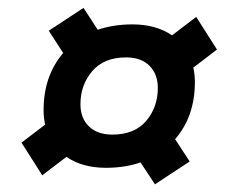

<svg xmlns="http://www.w3.org/2000/svg" viewBox="-20 -510 622 500"><path d="M36 -138.5 97.5 -185.5Q93.5 -203.5 93.5 -223.5Q93.5 -312 144.5 -372L107 -430L197.5 -489.5L234.5 -432.5Q276 -446.5 325 -446.5Q386 -446.5 428 -418L491 -466L545 -381L483.5 -334Q487.5 -316 487.5 -296Q487.5 -207 436 -147.5L474 -89.5L383.5 -30L346 -87Q305 -73 256 -73Q194.5 -73 153 -101.5L90 -53.5ZM272.5 -159.5Q330.5 -159.5 360.8 -195.2Q391 -231 391 -281Q391 -317 369.2 -338.8Q347.5 -360.5 308.5 -360.5Q250.5 -360.5 220 -324.5Q189.5 -288.5 189.5 -238.5Q189.5 -202.5 211.5 -181Q233.5 -159.5 272.5 -159.5Z"/></svg>

Font: Newsreader 6pt
Style: Bold Italic
Weight: 700
Italic angle: -17°
Designer: Hugues Gentile
Foundry: Production Type
Version: Version 1.003; ttfautohint (v1.8.3)